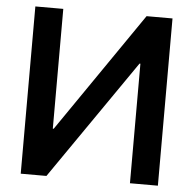

<svg xmlns="http://www.w3.org/2000/svg" viewBox="-52 -780 837 832"><g transform="rotate(5 366.5 -364.0)"><path d="M68.4 -727.5H189.9V-206.5H193.8L552.2 -727.5H665V0H543.5V-520H539.6L180.2 0H68.4Z"/></g></svg>

Font: Inter Cardless Tabular Medium
Style: Regular
Weight: 500
Designer: Rasmus Andersson
Foundry: rsms
Version: Version 4.000;git-4fc901f